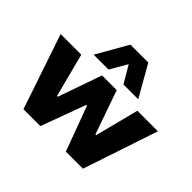

<svg xmlns="http://www.w3.org/2000/svg" viewBox="-174 -1004 1230 1230"><g transform="rotate(45 441.5 -388.5)"><path d="M172 0 0 -509H187L264 -212H271L375 -509H508L612 -212H619L695 -509H881L711 0H556L444 -304H437L325 0ZM243 -565 364 -777H526L647 -565H513L445 -681L378 -565Z"/></g></svg>

Font: Nunito Sans 6pt Black
Style: Regular
Weight: 900
Version: Version 3.101;gftools[0.9.27]